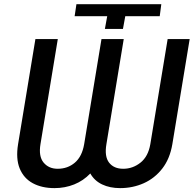

<svg xmlns="http://www.w3.org/2000/svg" viewBox="-20 -915 958 944"><path d="M479 -723H588.4L503.2 -206.3Q492.9 -145.6 516.3 -115.4Q539.8 -85.2 585.9 -85.2Q632.8 -85.2 670.8 -115.4Q708.8 -145.6 719.1 -206.3L804.3 -723H912.6L827.4 -206.3Q815.3 -134.6 778.1 -86.5Q740.8 -38.4 686.8 -14.2Q632.8 9.9 570.7 9.9Q520.2 9.9 482.2 -8.2Q444.2 -26.3 424 -62.1Q389.9 -26.3 344.6 -8.2Q299.4 9.9 247.9 9.9Q185.7 9.9 141.2 -14.2Q96.6 -38.4 76.9 -86.5Q57.2 -134.6 68.9 -206.3L154.1 -723H264.2L179 -206.3Q169 -146 194.4 -115.6Q219.8 -85.2 263.5 -85.2Q312.9 -85.2 348.2 -115.4Q383.5 -145.6 393.8 -206.3ZM507.1 -835.2H346.9L355.8 -894.5H773.1L765.3 -835.2H595.9L584.5 -772.7H495.7Z"/></svg>

Font: Inter UI Medium
Style: Italic
Weight: 500
Italic angle: 9.39999°
Designer: Rasmus Andersson
Foundry: rsms
Version: 3.2;8d6f07862